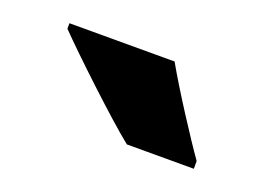

<svg xmlns="http://www.w3.org/2000/svg" viewBox="-42 -849 447 326"><g transform="rotate(20 181.5 -686.0)"><path d="M230 -766H40V-756C73 -722 163 -637 202 -606H323V-620C301 -651 253 -725 230 -766Z"/></g></svg>

Font: Noto Sans Georgian Condensed Black
Style: Regular
Weight: 900
Width: 3
Designer: Monotype Design Team, Akaki Razmadze
Foundry: Google LLC
Version: Version 2.005